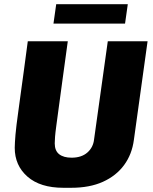

<svg xmlns="http://www.w3.org/2000/svg" viewBox="-20 -882 725 912"><path d="M281 10Q171 10 110.5 -43Q50 -96 50 -180Q50 -192 51 -207Q52 -222 53.5 -242Q55 -262 58.5 -289Q62 -316 67 -353Q72 -390 78.5 -438Q85 -486 93.5 -547.5Q102 -609 112 -686H302Q287 -577 276.5 -500Q266 -423 259 -370.5Q252 -318 247.5 -285Q243 -252 241.5 -232.5Q240 -213 240 -201Q240 -166 261 -149.5Q282 -133 320 -133Q367 -133 395 -157.5Q423 -182 427 -221L492 -686H681L616 -218Q607 -149 569.5 -98Q532 -47 469 -18.5Q406 10 318 10ZM234 -770 247 -862H587L574 -770Z"/></svg>

Font: Chivo Medium ExtraBold
Style: Italic
Weight: 800
Italic angle: -8.05°
Version: Version 2.002